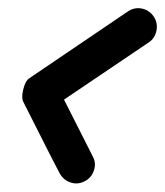

<svg xmlns="http://www.w3.org/2000/svg" viewBox="-20 -396 397 462"><path d="M287 -368Q303 -379 321 -375.5Q339 -372 350 -356Q360 -341 356.5 -322.5Q353 -304 338 -294Q279 -254 219.5 -214Q160 -174 101 -134Q97 -131 97.5 -141.5Q98 -152 101 -164Q105 -177 109.5 -186.5Q114 -196 116 -191Q138 -149 159.5 -106Q181 -63 203 -20Q212 -4 206 14Q200 32 184 40Q167 49 149.5 43Q132 37 123 20Q101 -22 79.5 -65Q58 -108 36 -151Q31 -161 36 -181Q41 -202 51 -208Q110 -248 169 -288Q228 -328 287 -368Q287 -368 287 -368Q287 -368 287 -368Z"/></svg>

Font: FRB American Cursive Black
Style: Bold Italic
Weight: 900
Italic angle: -25°
Version: Version 2.0;Modular Font Editor K font №1